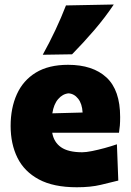

<svg xmlns="http://www.w3.org/2000/svg" viewBox="-20 -796 566 831"><path d="M312.5 14.5Q211.5 14.5 148.2 -19.5Q85 -53.5 55.5 -113.2Q26 -173 26 -251Q26 -328.5 53 -388.2Q80 -448 135.2 -481.8Q190.5 -515.5 274.5 -515.5Q381.5 -515.5 440.8 -460.8Q500 -406 500 -289.5Q500 -268.5 498.8 -252.8Q497.5 -237 495 -221.5H206Q213 -180.5 244.2 -158.8Q275.5 -137 336 -137Q352.5 -137 378.5 -142.2Q404.5 -147.5 433 -155.2Q461.5 -163 486 -171.5L492 -14.5Q460 -6.5 416.2 4Q372.5 14.5 312.5 14.5ZM276.5 -392Q251 -389.5 231.8 -367.2Q212.5 -345 206.5 -305.5L337.5 -309Q335.5 -347 318.2 -368.8Q301 -390.5 276.5 -392ZM165 -559Q224.5 -666.5 265.5 -772.5L472.5 -776.5Q435 -720.5 388.8 -666.5Q342.5 -612.5 292 -561Z"/></svg>

Font: Commissioner Flair ExtraBold
Style: Regular
Weight: 800
Designer: Kostas Bartsokas
Foundry: Kostas Bartsokas
Version: Version 1.000; ttfautohint (v1.8.3)